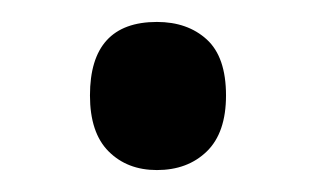

<svg xmlns="http://www.w3.org/2000/svg" viewBox="-20 -141 288 175"><path d="M62 -54Q62 -121 123 -121Q151 -121 168.5 -105Q186 -89 186 -54Q186 -20 168.5 -3Q151 14 123 14Q96 14 79 -3Q62 -20 62 -54Z"/></svg>

Font: Advent Sans Logo
Style: Regular
Weight: 400
Designer: Types & Symbols
Foundry: Types & Symbols
Version: Version 1.002